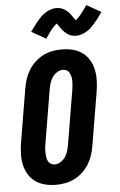

<svg xmlns="http://www.w3.org/2000/svg" viewBox="-64 -1021 670 1073"><g transform="rotate(-5 271.5 -485.0)"><path d="M207 8Q176 8 146.5 1Q117 -6 93 -22.5Q69 -39 53.5 -64Q38 -89 31.5 -117.5Q25 -146 25.5 -177Q26 -208 31 -240L82 -545Q86 -570 94.5 -596Q103 -622 117.5 -645.5Q132 -669 153 -688.5Q174 -708 198.5 -720.5Q223 -733 249.5 -738Q276 -743 302 -743Q333 -743 363 -736Q393 -729 416.5 -712.5Q440 -696 455.5 -671Q471 -646 477.5 -617.5Q484 -589 483.5 -558Q483 -527 478 -495L427 -190Q423 -165 414.5 -139Q406 -113 391.5 -89.5Q377 -66 356 -46.5Q335 -27 310.5 -14.5Q286 -2 259.5 3Q233 8 207 8ZM209 -106Q226 -106 242.5 -116.5Q259 -127 269 -142.5Q279 -158 284 -175Q289 -192 292 -209L343 -514Q345 -526 346 -538Q347 -550 347 -562Q347 -574 344.5 -585.5Q342 -597 337 -607Q332 -617 322 -623Q312 -629 300 -629Q283 -629 266.5 -618.5Q250 -608 240 -592.5Q230 -577 225 -560Q220 -543 217 -526L166 -221Q164 -209 163 -197Q162 -185 162.5 -173Q163 -161 165 -149.5Q167 -138 172 -128Q177 -118 187 -112Q197 -106 209 -106ZM223 -810 142 -856Q154 -873 165 -887.5Q176 -902 186 -914Q196 -926 206.5 -936.5Q217 -947 231 -956Q245 -965 260.5 -970.5Q276 -976 292 -976Q301 -976 309.5 -974.5Q318 -973 326.5 -969.5Q335 -966 341.5 -961.5Q348 -957 355.5 -950.5Q363 -944 368 -937.5Q373 -931 377.5 -924.5Q382 -918 386.5 -911Q391 -904 396 -898Q411 -910 426 -928.5Q441 -947 462 -978L543 -932Q531 -915 520 -900.5Q509 -886 498.5 -874Q488 -862 477.5 -851.5Q467 -841 453 -832Q439 -823 423.5 -817.5Q408 -812 393 -812Q383 -812 374.5 -813.5Q366 -815 357.5 -818.5Q349 -822 342.5 -826.5Q336 -831 329 -837.5Q322 -844 316.5 -850.5Q311 -857 306.5 -863.5Q302 -870 297 -877.5Q292 -885 288 -890Q273 -878 258 -859.5Q243 -841 223 -810Z"/></g></svg>

Font: Iosevka SS04 Heavy
Style: Italic
Weight: 900
Italic angle: -9°
Monospace: yes
Designer: Belleve Invis
Foundry: Belleve Invis
Version: Version 19.0.0; ttfautohint (v1.8.4)